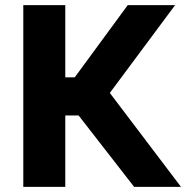

<svg xmlns="http://www.w3.org/2000/svg" viewBox="-20 -730 727 750"><path d="M71 -710V0H235V-279H287L504 0H687L409 -367L664 -710H479L272 -428H235V-710Z"/></svg>

Font: RT Raleway ExtraBold
Style: Regular
Weight: 400
Designer: Matt McInerney, Pablo Impallari, Rodrigo Fuenzalida — Edited by Milan Moffatt in April 2016
Foundry: Matt McInerney, Pablo Impallari, Rodrigo Fuenzalida — Edited by Milan Moffatt in April 2016
Version: Version 3.001